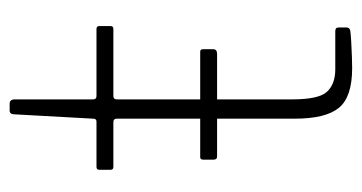

<svg xmlns="http://www.w3.org/2000/svg" viewBox="-196 -554 750 398"><g transform="rotate(-90 179.0 -355.0)"><path d="M276 -288Q276 -280 266 -280H54Q50 -280 48.5 -282Q47 -284 47 -288V-308Q47 -315 52 -315H271Q276 -315 276 -309ZM179 -495Q172 -495 172 -488V-124Q172 -69 188 -52Q204 -35 234 -35H313Q317 -35 319 -33.5Q321 -32 321 -28V-11Q321 -6 315 -4Q309 -3 292.5 -2Q276 -1 260 -0.5Q244 0 237 0Q177 0 154.5 -27.5Q132 -55 132 -119V-488Q132 -495 125 -495H32Q26 -495 26 -501V-524Q26 -530 32 -530H126Q132 -530 132 -537L141 -700Q141 -710 149 -710H163Q172 -710 172 -699V-537Q172 -530 179 -530H318Q324 -530 324 -524V-501Q324 -495 318 -495Z"/></g></svg>

Font: Libre Franklin Thin Thin
Style: Regular
Weight: 250
Version: Version 3.000